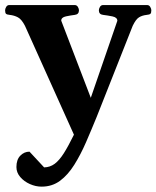

<svg xmlns="http://www.w3.org/2000/svg" viewBox="-32 -505 607 745"><path d="M129.4 219.2Q106.4 219.2 84 209.2Q61.5 199.2 46.6 181.9Q31.7 164.6 31.7 143.1Q31.7 114.3 46.9 98.9Q62 83.5 82.5 83.5L139.2 144.5Q162.1 144 180.2 130.6Q198.2 117.2 215.8 89.4Q233.4 61.5 254.9 17.6L64.9 -404.8Q51.8 -430.2 37.6 -437.7Q23.4 -445.3 5.4 -447.3Q-4.9 -448.2 -8.5 -451.4Q-12.2 -454.6 -12.2 -465.3Q-12.2 -470.7 -8.1 -478Q-3.9 -485.4 3.9 -485.4H257.8Q266.1 -485.4 270.3 -478Q274.4 -470.7 274.4 -465.3Q274.4 -449.2 258.3 -447.3Q241.7 -445.3 223.6 -441.4Q205.6 -437.5 205.6 -424.8L320.3 -125.5L423.3 -424.3Q423.3 -437.5 404.1 -441.4Q384.8 -445.3 367.7 -447.3Q351.6 -449.2 351.6 -465.3Q351.6 -470.7 355.7 -478Q359.9 -485.4 368.2 -485.4H538.6Q546.9 -485.4 551 -478Q555.2 -470.7 555.2 -465.3Q555.2 -454.6 551.5 -451.4Q547.9 -448.2 537.6 -447.3Q519.5 -445.3 507.3 -437.7Q495.1 -430.2 482.9 -404.8L343.3 -51.8Q322.8 -1.5 301.8 46.9Q280.8 95.2 256.3 134.3Q231.9 173.3 201.2 196.3Q170.4 219.2 129.4 219.2Z"/></svg>

Font: Gelasio SemiBold
Style: Regular
Weight: 600
Designer: Eben Sorkin
Foundry: Eben Sorkin
Version: Version 1.008